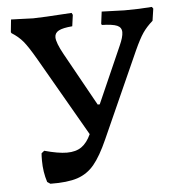

<svg xmlns="http://www.w3.org/2000/svg" viewBox="-49 -693 682 747"><g transform="rotate(-5 292.0 -319.5)"><path d="M576 -636 569 -589Q545 -568 530 -546Q515 -524 495 -480L345 -145Q317 -82 290 -49.5Q263 -17 224 -4Q185 9 118 8L106 0Q93 -40 93 -85Q93 -104 94 -113L105 -122Q159 -107 193 -107Q228 -107 250 -122.5Q272 -138 287 -171L109 -480Q80 -530 62.5 -551Q45 -572 18 -589L16 -593L21 -642L52 -641Q92 -639 107 -639Q137 -639 258 -647L262 -639L256 -595Q219 -592 203 -583.5Q187 -575 187 -558Q187 -537 213 -490L328 -283H336L433 -503Q448 -536 448 -555Q448 -574 430.5 -581.5Q413 -589 371 -590L369 -595L375 -642L464 -639Q523 -639 571 -643Z"/></g></svg>

Font: Alegreya SC Medium
Style: Regular
Weight: 500
Designer: Juan Pablo del Peral
Foundry: Huerta Tipografica
Version: Version 2.007; ttfautohint (v1.6)